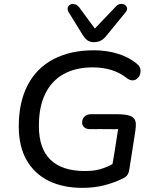

<svg xmlns="http://www.w3.org/2000/svg" viewBox="-20 -931 769 961"><path d="M73.9 -297.8Q73.9 -419.4 118.5 -505Q163.2 -590.6 247.9 -634.9Q332.5 -679.3 449.9 -679.3Q513.3 -679.3 568.3 -662.5Q623.4 -645.7 661.9 -614.4Q685 -597.8 683.4 -571.9Q681.7 -546.1 661.3 -533.8Q640.9 -521.6 617 -538.6Q581.9 -566.5 539 -580.2Q496.1 -593.8 444.4 -593.8Q359.8 -593.8 299.3 -560.6Q238.8 -527.4 206.7 -462.1Q174.6 -396.9 174.6 -300.9Q174.6 -186.9 233 -131Q291.5 -75 404.8 -75Q448.1 -75 478.9 -83.4Q509.6 -91.8 544.1 -110Q554.2 -114.4 564 -118.4L536.6 -72.3Q547.6 -134.7 554.3 -175.6Q561.1 -216.5 567.7 -262.6L571.1 -284.6Q560.8 -284.2 551 -284.4Q541.1 -284.6 525.7 -284.6Q502.2 -284.6 482 -284.9Q461.9 -285.2 433.1 -284.6Q413.7 -283.9 402.4 -293.2Q391.1 -302.4 391.1 -317.3Q391.1 -336.7 403.5 -348.1Q416 -359.4 437.7 -359.4H558.5Q575.4 -359.4 585.7 -358.8Q625 -356.6 640.8 -346.4Q656.7 -336.1 659.2 -318.2Q661.7 -300.3 655.2 -261.4L627.2 -82.2Q624.3 -63.8 615.8 -53.1Q607.3 -42.3 591.5 -36.1Q549 -15.3 499.4 -3Q449.7 9.3 392.8 9.3Q294.5 9.3 222.9 -26.3Q151.4 -61.9 112.6 -130.6Q73.9 -199.3 73.9 -297.8ZM393.5 -756.9 324.1 -869.3Q313.7 -885.9 321.9 -898.8Q330 -911.8 346.8 -911.1Q363.7 -910.4 376.3 -894.5L454.7 -788L561.5 -900Q574.1 -913 590.5 -911.3Q606.9 -909.5 613.8 -896.9Q620.8 -884.2 609 -870.2L514.5 -754.4Q500.4 -736.1 485.1 -728Q469.7 -719.9 449.5 -719.9Q431 -719.9 417.7 -729.1Q404.5 -738.4 393.5 -756.9Z"/></svg>

Font: SN Pro Thin
Style: Italic
Weight: 200
Italic angle: -9°
Designer: Tobias Whetton
Foundry: Supernotes
Version: Version 1.003;Glyphs 3.3 (3324)